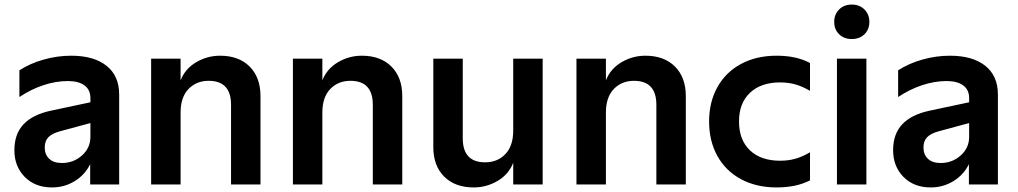

<svg xmlns="http://www.w3.org/2000/svg" viewBox="-20 -808 4457 841"><path d="M43 -150Q43 -221 83 -263.5Q123 -306 202 -323L376 -360V-378Q376 -415 350 -434Q324 -453 277 -453Q224 -453 169 -434.5Q114 -416 65 -383V-500Q111 -530 171 -547Q231 -564 292 -564Q391 -564 446.5 -520Q502 -476 502 -394V0H375V-89Q352 -42 307 -14.5Q262 13 208 13Q134 13 88.5 -33Q43 -79 43 -150ZM251 -94Q302 -94 339 -127Q376 -160 376 -208V-269L243 -233Q207 -223 191.5 -206.5Q176 -190 176 -162Q176 -131 195.5 -112.5Q215 -94 251 -94Z M642 -551H771V-456Q791 -507 839.5 -535.5Q888 -564 944 -564Q1026 -564 1073.5 -516.5Q1121 -469 1121 -387V0H992V-349Q992 -454 894 -454Q840 -454 805.5 -418Q771 -382 771 -315V0H642Z M1263 -551H1392V-456Q1412 -507 1460.5 -535.5Q1509 -564 1565 -564Q1647 -564 1694.5 -516.5Q1742 -469 1742 -387V0H1613V-349Q1613 -454 1515 -454Q1461 -454 1426.5 -418Q1392 -382 1392 -315V0H1263Z M2357 0H2228V-95Q2208 -44 2159.5 -15.5Q2111 13 2055 13Q1973 13 1925.5 -34.5Q1878 -82 1878 -164V-551H2007V-202Q2007 -97 2105 -97Q2159 -97 2193.5 -133Q2228 -169 2228 -236V-551H2357Z M2505 -551H2634V-456Q2654 -507 2702.5 -535.5Q2751 -564 2807 -564Q2889 -564 2936.5 -516.5Q2984 -469 2984 -387V0H2855V-349Q2855 -454 2757 -454Q2703 -454 2668.5 -418Q2634 -382 2634 -315V0H2505Z M3086 -276Q3086 -361 3122.5 -426.5Q3159 -492 3226 -528Q3293 -564 3382 -564Q3469 -564 3528 -532V-410Q3496 -429 3465 -438Q3434 -447 3397 -447Q3313 -447 3265 -401.5Q3217 -356 3217 -276Q3217 -195 3265 -149.5Q3313 -104 3397 -104Q3434 -104 3465 -113Q3496 -122 3528 -141V-18Q3468 13 3382 13Q3293 13 3226 -23Q3159 -59 3122.5 -124.5Q3086 -190 3086 -276Z M3646 -551H3775V0H3646ZM3634 -712Q3634 -745 3655.5 -766.5Q3677 -788 3711 -788Q3745 -788 3766.5 -766.5Q3788 -745 3788 -712Q3788 -679 3766.5 -658Q3745 -637 3711 -637Q3677 -637 3655.5 -658Q3634 -679 3634 -712Z M3892 -150Q3892 -221 3932 -263.5Q3972 -306 4051 -323L4225 -360V-378Q4225 -415 4199 -434Q4173 -453 4126 -453Q4073 -453 4018 -434.5Q3963 -416 3914 -383V-500Q3960 -530 4020 -547Q4080 -564 4141 -564Q4240 -564 4295.5 -520Q4351 -476 4351 -394V0H4224V-89Q4201 -42 4156 -14.5Q4111 13 4057 13Q3983 13 3937.5 -33Q3892 -79 3892 -150ZM4100 -94Q4151 -94 4188 -127Q4225 -160 4225 -208V-269L4092 -233Q4056 -223 4040.5 -206.5Q4025 -190 4025 -162Q4025 -131 4044.5 -112.5Q4064 -94 4100 -94Z"/></svg>

Font: Application Semibold
Style: Regular
Weight: 600
Designer: Wei Huang
Foundry: Wei Huang
Version: Version 0.012